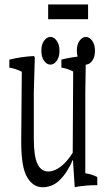

<svg xmlns="http://www.w3.org/2000/svg" viewBox="-20 -832 468 843"><path d="M99.6 -53.2Q73.2 -96.2 73.2 -208Q73.2 -208 73.2 -214.8Q73.2 -214.8 75.7 -517.1Q48.3 -530.8 21 -535.2Q21 -557.6 21 -570.3Q74.2 -583 127.4 -585.9Q130.4 -586.9 132.8 -578.6Q130.9 -506.8 128.4 -424.8Q128.4 -330.1 128.4 -225.6Q128.4 -146.5 144 -113.8Q159.7 -79.1 192.4 -79.1Q211.4 -79.1 231 -90.3Q267.1 -110.4 299.3 -161.1Q300.3 -344.7 301.3 -518.1Q274.9 -531.7 249.5 -535.2Q249.5 -557.6 249.5 -570.3Q299.3 -583 351.6 -585.9Q354.5 -586.9 356.9 -578.6Q356 -506.8 354.5 -424.8Q354.5 -252.9 354.5 -71.3Q380.9 -67.9 407.2 -54.7Q407.2 -42 407.2 -19Q407.2 -19 402.8 -19Q355.5 -19 308.1 -10.3Q304.2 -74.7 300.3 -129.4Q296.4 -126.5 292.5 -114.3Q275.4 -79.6 256.3 -56.6Q234.4 -30.3 212.4 -20Q190.4 -9.8 168 -9.8Q125.5 -9.8 99.6 -53.2ZM191.4 -812.5H366.7V-747.6H191.4ZM329.3 -564.9Q317.4 -581.5 317.4 -609.4Q317.4 -637.2 329.6 -653.6Q341.8 -669.9 357.2 -669.9Q372.6 -669.9 384.8 -653.1Q397 -636.2 397 -608.9Q397 -581.5 384.8 -564.9Q372.6 -548.3 356.9 -548.3Q341.3 -548.3 329.3 -564.9ZM173.6 -564.9Q161.6 -581.5 161.6 -609.4Q161.6 -637.2 173.8 -653.6Q186 -669.9 201.4 -669.9Q216.8 -669.9 229 -653.1Q241.2 -636.2 241.2 -608.9Q241.2 -581.5 229 -564.9Q216.8 -548.3 201.2 -548.3Q185.5 -548.3 173.6 -564.9Z"/></svg>

Font: Scarab Serif
Style: Light
Weight: 300
Designer: John Roberts
Foundry: Scarab
Version: 1.0